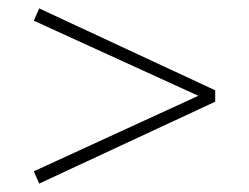

<svg xmlns="http://www.w3.org/2000/svg" viewBox="-20 -458 590 455"><path d="M490 -244V-217L73 -23L60 -52L450 -231L60 -409L73 -438Z"/></svg>

Font: Ysabeau Light
Style: Regular
Weight: 300
Designer: Christian Thalmann (Catharsis Fonts)
Version: Version 0.003